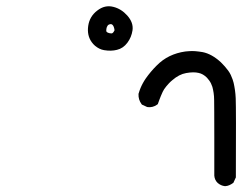

<svg xmlns="http://www.w3.org/2000/svg" viewBox="-20 -435 789 626"><path d="M712.9 171.9Q700.2 170.4 689.9 161.6H689.5V161.1Q684.6 156.7 681.9 150.6Q679.2 144.5 678.7 137.7V137.2V136.7Q678.7 64.5 678.7 12.7Q678.7 -39.1 678.5 -69.1Q678.2 -99.1 678.2 -108.4Q678.2 -121.1 676.5 -132.1Q674.8 -143.1 672.4 -151.9Q670.4 -157.7 668 -162.8Q665.5 -168 662.1 -172.6Q658.7 -177.2 654.8 -181.6Q648.4 -188 641.6 -191.9Q634.8 -195.8 627.4 -197.3Q611.3 -201.2 586.9 -196.8Q564 -192.9 541.5 -173.3Q535.6 -168.5 530.8 -163.3Q525.9 -158.2 522 -153.3Q518.1 -148.4 515.1 -144Q512.2 -139.6 510.3 -135.3Q507.3 -128.4 504.6 -122.3Q502 -116.2 499.8 -110.1Q497.6 -104 495.6 -98.6L494.6 -95.7L492.2 -93.8Q478 -83.5 460.4 -85.9L459 -86.4L458 -86.9L445.3 -92.8L442.9 -93.8L441.4 -95.7Q430.7 -110.4 431.6 -128.4V-129.4L432.1 -130.4Q434.6 -139.2 438 -147.5Q441.4 -155.8 445.8 -163.8Q450.2 -171.9 455.6 -179.7Q471.2 -201.7 490.2 -220.7Q509.8 -240.7 533.2 -252Q556.6 -263.2 584 -267.1Q589.8 -267.6 595.2 -268.1Q600.6 -268.6 606.2 -268.6Q611.8 -268.6 617.7 -268.1Q623.5 -267.6 629.2 -266.8Q634.8 -266.1 640.6 -265.1Q670.4 -259.3 700.2 -231.9Q707 -225.1 713.1 -218.3Q719.2 -211.4 724.1 -204.6Q729 -197.8 732.4 -190.7Q735.8 -183.6 738.3 -176.3Q740.2 -170.9 741.7 -165Q743.2 -159.2 744.1 -153.3Q745.1 -147.5 746.1 -141.1Q747.1 -134.8 747.6 -128.2Q748 -121.6 748.5 -114.7Q750 -81.1 749 141.6V143.6L748 145.5L742.2 158.2L741.2 160.6L739.3 162.1Q733.9 166 727.8 168.7Q721.7 171.4 714.8 171.9H713.9ZM319.3 -271.5Q311 -272.9 303.7 -276.6Q296.4 -280.3 290 -285.6Q283.7 -291 278.8 -297.9Q263.2 -319.8 267.6 -350.6Q272 -381.3 296.9 -400.4Q321.8 -419.9 349.6 -412.6Q375.5 -406.2 395 -384.3Q415.5 -361.3 412.1 -336.4Q408.7 -313.5 395.5 -295.9Q381.8 -277.3 361.3 -272.5Q342.3 -267.6 319.3 -271.5ZM353.5 -336.4Q351.6 -350.1 346.2 -354.5Q342.3 -357.9 335.4 -355Q333 -354 331.5 -352.3Q330.1 -350.6 328.6 -347.2Q327.1 -343.8 326.7 -338.9Q326.2 -335.4 326.7 -333.3Q327.1 -331.1 329.6 -329.6Q332 -328.1 337.4 -326.7Q343.8 -325.2 346.9 -327.1Q350.1 -329.1 353.5 -336.4Z"/></svg>

Font: NaikaiFont
Style: Bold
Weight: 700
Version: Version 1.89